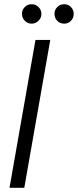

<svg xmlns="http://www.w3.org/2000/svg" viewBox="-20 -889 369 909"><path d="M25 0 148 -700H218L95 0ZM130 -777Q111 -777 97.5 -790.5Q84 -804 84 -824Q84 -842 97 -855.5Q110 -869 130 -869Q149 -869 162.5 -855.5Q176 -842 176 -823Q176 -804 162 -790.5Q148 -777 130 -777ZM284 -777Q264 -777 251 -790.5Q238 -804 238 -824Q238 -842 251 -855.5Q264 -869 284 -869Q303 -869 316 -855.5Q329 -842 329 -823Q329 -804 316 -790.5Q303 -777 284 -777Z"/></svg>

Font: DM Sans 28pt Light
Style: Italic
Weight: 300
Italic angle: -10°
Version: Version 4.004;gftools[0.9.30]